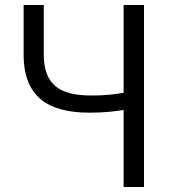

<svg xmlns="http://www.w3.org/2000/svg" viewBox="-20 -752 701 772"><path d="M477 0H559V-732H477V-379C445 -373 403 -368 348 -368C225 -368 156 -407 156 -533V-732H75V-533C75 -360 176 -299 340 -299C399 -299 441 -304 477 -310Z"/></svg>

Font: Noto Sans HK DemiLight
Style: Regular
Weight: 350
Designer: Ryoko NISHIZUKA 西塚涼子 (kana, bopomofo & ideographs); Paul D. Hunt (Latin, Greek & Cyrillic); Sandoll Communications 산돌커뮤니
Foundry: Adobe
Version: Version 2.004;hotconv 1.0.118;makeotfexe 2.5.65603